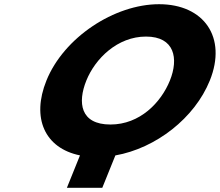

<svg xmlns="http://www.w3.org/2000/svg" viewBox="-20 -740 1045 913"><path d="M390.6 -357C432.8 -461.6 538.6 -566.1 674.2 -566.1C810.7 -566.1 830.2 -461.6 787.9 -357C745.7 -252.5 645.5 -147.9 505.2 -147.9C361.2 -147.9 348.3 -252.5 390.6 -357ZM200.8 -357C128.8 -178.9 192.5 -35.4 360.3 -1.1L298.1 153H466.4L528.6 -0.9C721.4 -35 905.6 -178.6 977.7 -357C1060.5 -561.9 950.5 -720 736.4 -720C524.1 -720 283.5 -561.9 200.8 -357Z"/></svg>

Font: Hussar
Style: BdWideOblFour
Weight: 700
Foundry: Cannot Into Space Fonts
Version: Version 2.00